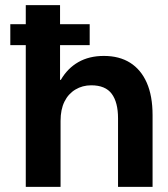

<svg xmlns="http://www.w3.org/2000/svg" viewBox="-20 -725 652 745"><path d="M20 -550V-631H328V-550ZM80 0V-705H213V-415H216Q242 -460 284 -484Q326 -508 383 -508Q443 -508 485 -481.5Q527 -455 549.5 -404Q572 -353 572 -278V0H438V-266Q438 -328 413.5 -361Q389 -394 334 -394Q300 -394 272.5 -377.5Q245 -361 230 -330.5Q215 -300 215 -256V0Z"/></svg>

Font: DM Sans 36pt
Style: Bold
Weight: 700
Version: Version 4.004;gftools[0.9.30]